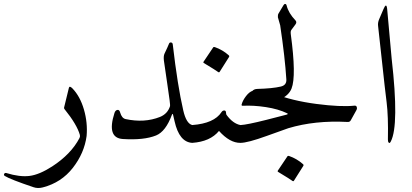

<svg xmlns="http://www.w3.org/2000/svg" viewBox="-103 -724 2088 973"><path d="M246.1 -278.8Q249 -291 263.7 -276.4Q302.7 -236.3 322.3 -169.2Q341.8 -102.1 335.9 -34.7Q324.2 52.2 266.1 126.7Q208 201.2 114.3 225.6Q88.9 232.4 66.4 224.6Q-50.8 185.1 -79.1 167.5Q-83 165 -83 161.1Q-83 157.2 -79.6 154.3Q-76.2 151.4 -71.3 152.8Q-2.9 173.8 46.9 167.5Q96.7 161.1 161.1 119.6Q256.8 57.6 299.8 -24.4Q303.7 -31.7 301.8 -40Q287.1 -92.8 223.6 -171.4Q220.7 -175.8 221.7 -178.7Z M871.1 -90.3Q886.2 -86.4 891.1 -63.7Q896 -41 889.9 -20.3Q883.8 0.5 871.1 0Q805.2 -3.9 781.7 -109.4Q774.4 -142.6 773.9 -143.1Q771 -150.9 768.1 -142.1Q736.8 -57.6 688 -37.6Q626 -12.7 519.5 -19.5Q436.5 -24.9 477.1 -151.4Q481.4 -165 491.7 -167Q502 -168.9 505.9 -153.8Q514.2 -125 533.2 -120.6Q628.9 -100.1 707.5 -131.3Q746.6 -147 758.8 -186.5Q760.7 -193.4 745.4 -294.4Q730 -395.5 727.5 -417.7Q725.1 -439.9 730.5 -451.7Q747.1 -486.3 753.4 -502.4Q756.3 -509.8 763.9 -508.8Q771.5 -507.8 772.5 -499Q796.9 -289.1 825.7 -164.6Q840.8 -98.1 871.1 -90.3Z M1115.2 -90.3Q1131.8 -86.4 1133.8 -78.6Q1135.7 -70.8 1133.8 -55.2Q1126.5 0 1115.2 0Q1061.5 0.5 1006.8 -60.5Q962.4 -6.3 871.1 0Q861.8 0.5 858.4 -15.1L849.6 -56.6Q847.2 -66.9 853.8 -78.1Q860.4 -89.4 871.1 -90.3Q982.4 -98.6 1019.5 -155.8Q1024.9 -164.1 1033.2 -164.1Q1041.5 -164.1 1042.2 -154.8Q1043 -145.5 1044.4 -142.6Q1077.1 -97.7 1115.2 -90.3ZM977.1 -483.4Q979.5 -487.3 985.4 -485.4Q1024.9 -471.7 1056.2 -443.8Q1060.5 -439.9 1057.6 -435.1L1009.8 -359.4Q1006.8 -355 999.8 -360.8Q992.7 -366.7 929.7 -404.8Q925.8 -407.2 928.2 -410.6Z M1282.2 -250.5Q1377 -213.4 1500.2 -197.3Q1623.5 -181.2 1692.9 -188.5Q1702.6 -189.5 1705.1 -181.6Q1707.5 -173.8 1704.1 -167.5L1674.3 -113.8Q1669.4 -105 1657.7 -106Q1492.7 -114.7 1357.9 -74.2Q1348.1 -71.3 1250 -35.6Q1151.9 0 1115.2 0Q1102.5 0 1095.7 -33.7Q1084.5 -88.9 1116.5 -90.3Q1148.4 -91.8 1245.1 -116.2Q1341.8 -140.6 1345.9 -142.1Q1350.1 -143.6 1351.1 -143.6Q1358.9 -146.5 1352.1 -149.9Q1308.1 -171.4 1244.6 -181.2Q1181.2 -190.9 1127.9 -188Q1119.6 -187.5 1121.6 -194.8Q1127 -215.3 1144 -237.3Q1161.1 -259.3 1178.7 -264.2Q1219.2 -274.9 1282.2 -250.5ZM1353.5 68.4Q1356 64.5 1361.8 66.4Q1401.4 80.1 1432.6 107.9Q1437 111.8 1434.1 116.7L1386.2 192.4Q1383.3 196.8 1376.2 190.9Q1369.1 185.1 1306.2 147Q1302.2 144.5 1304.7 141.1Z M1348.1 -321.8Q1341.3 -432.1 1316.9 -595.7L1305.2 -636.7Q1304.2 -649.4 1309.1 -656.7Q1314 -664.1 1334 -698.2Q1337.4 -704.1 1342.5 -703.9Q1347.7 -703.6 1349.6 -695.8Q1359.4 -657.2 1394 -621.1Q1402.8 -611.8 1394.5 -600.6L1373.5 -572.3Q1368.7 -565.9 1370.6 -550.8Q1399.4 -338.4 1374.5 -275.4Q1346.2 -203.1 1183.1 -192.4Q1114.7 -188 1156.7 -239.7Q1166.5 -252 1175.3 -262.5Q1184.1 -272.9 1201.2 -273.4Q1277.3 -275.4 1319.3 -285.2Q1350.1 -292 1348.1 -321.8Z M1840.3 -677.7Q1855 -712.9 1858.9 -679.7Q1858.9 -679.7 1881.8 -426.8Q1920.4 -89.8 1877.4 -6.8Q1871.6 4.4 1866.9 -1.2Q1862.3 -6.8 1862.8 -17.6Q1865.2 -135.7 1856.2 -206.5Q1847.2 -277.3 1834.5 -397L1813 -592.8Q1811 -609.4 1818.4 -626.5Z"/></svg>

Font: Amiri
Style: Regular
Weight: 400
Designer: Khaled Hosny
Version: Version 000.108